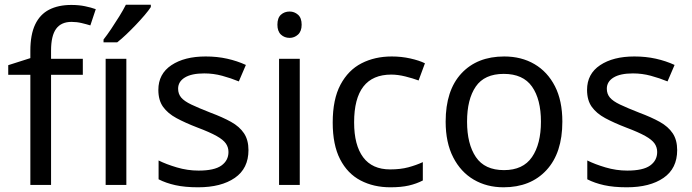

<svg xmlns="http://www.w3.org/2000/svg" viewBox="-20 -786 2943 816"><path d="M332 -468H197V0H109V-468H15V-509L109 -539V-570Q109 -639 129.5 -682Q150 -725 189 -745Q228 -765 283 -765Q315 -765 341.5 -759.5Q368 -754 387 -747L364 -678Q348 -683 327 -688Q306 -693 284 -693Q240 -693 218.5 -663.5Q197 -634 197 -571V-536H332Z M517 0H429V-536H517ZM621 -756Q612 -742 595 -722Q578 -702 557.5 -680.5Q537 -659 516.5 -639.5Q496 -620 478 -606H420V-618Q435 -637 452.5 -663Q470 -689 487 -716.5Q504 -744 515 -766H621Z M1036 -148Q1036 -70 978 -30Q920 10 822 10Q766 10 725.5 1Q685 -8 654 -24V-104Q686 -88 731.5 -74.5Q777 -61 824 -61Q891 -61 921 -82.5Q951 -104 951 -140Q951 -160 940 -176Q929 -192 900.5 -208Q872 -224 819 -244Q767 -264 730 -284Q693 -304 673 -332Q653 -360 653 -404Q653 -472 708.5 -509Q764 -546 854 -546Q903 -546 945.5 -536.5Q988 -527 1025 -510L995 -440Q961 -454 924 -464Q887 -474 848 -474Q794 -474 765.5 -456.5Q737 -439 737 -409Q737 -387 750 -371.5Q763 -356 793.5 -341.5Q824 -327 875 -307Q926 -288 962 -268Q998 -248 1017 -219.5Q1036 -191 1036 -148Z M1254 -536V0H1166V-536ZM1211 -737Q1231 -737 1246.5 -723.5Q1262 -710 1262 -681Q1262 -653 1246.5 -639Q1231 -625 1211 -625Q1189 -625 1174 -639Q1159 -653 1159 -681Q1159 -710 1174 -723.5Q1189 -737 1211 -737Z M1639 10Q1568 10 1512.5 -19Q1457 -48 1425.5 -109Q1394 -170 1394 -265Q1394 -364 1427 -426Q1460 -488 1516.5 -517Q1573 -546 1645 -546Q1686 -546 1724 -537.5Q1762 -529 1786 -517L1759 -444Q1735 -453 1703 -461Q1671 -469 1643 -469Q1485 -469 1485 -266Q1485 -169 1523.5 -117.5Q1562 -66 1638 -66Q1682 -66 1715.5 -75Q1749 -84 1777 -97V-19Q1750 -5 1717.5 2.5Q1685 10 1639 10Z M2370 -269Q2370 -136 2302.5 -63Q2235 10 2120 10Q2049 10 1993.5 -22.5Q1938 -55 1906 -117.5Q1874 -180 1874 -269Q1874 -402 1941 -474Q2008 -546 2123 -546Q2196 -546 2251.5 -513.5Q2307 -481 2338.5 -419.5Q2370 -358 2370 -269ZM1965 -269Q1965 -174 2002.5 -118.5Q2040 -63 2122 -63Q2203 -63 2241 -118.5Q2279 -174 2279 -269Q2279 -364 2241 -418Q2203 -472 2121 -472Q2039 -472 2002 -418Q1965 -364 1965 -269Z M2858 -148Q2858 -70 2800 -30Q2742 10 2644 10Q2588 10 2547.5 1Q2507 -8 2476 -24V-104Q2508 -88 2553.5 -74.5Q2599 -61 2646 -61Q2713 -61 2743 -82.5Q2773 -104 2773 -140Q2773 -160 2762 -176Q2751 -192 2722.5 -208Q2694 -224 2641 -244Q2589 -264 2552 -284Q2515 -304 2495 -332Q2475 -360 2475 -404Q2475 -472 2530.5 -509Q2586 -546 2676 -546Q2725 -546 2767.5 -536.5Q2810 -527 2847 -510L2817 -440Q2783 -454 2746 -464Q2709 -474 2670 -474Q2616 -474 2587.5 -456.5Q2559 -439 2559 -409Q2559 -387 2572 -371.5Q2585 -356 2615.5 -341.5Q2646 -327 2697 -307Q2748 -288 2784 -268Q2820 -248 2839 -219.5Q2858 -191 2858 -148Z"/></svg>

Font: Noto Sans New Tai Lue
Style: Regular
Weight: 400
Designer: Monotype Design Team
Foundry: Monotype Imaging Inc.
Version: Version 2.003